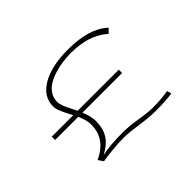

<svg xmlns="http://www.w3.org/2000/svg" viewBox="-129 -1000 1307 1307"><g transform="rotate(-45 525.0 -346.5)"><path d="M249 6 224 -31Q364.5 -95 364.5 -232.5Q364.5 -275.5 339 -332H116V-364H323Q320 -369.5 307.8 -392.8Q295.5 -416 291.8 -424.2Q288 -432.5 280.5 -449.8Q273 -467 270.5 -479.8Q268 -492.5 268 -505Q268 -596.5 360.8 -651.2Q453.5 -706 613 -706Q817 -706 914 -615L885 -585Q869.5 -598 856.2 -607.8Q843 -617.5 817.5 -631Q792 -644.5 765.2 -653.2Q738.5 -662 698.2 -668.5Q658 -675 613 -675Q572 -675 531.5 -669.8Q491 -664.5 450 -651.8Q409 -639 378.2 -620.2Q347.5 -601.5 328.2 -571.8Q309 -542 309 -505Q309 -492.5 314.8 -474Q320.5 -455.5 326.2 -443.2Q332 -431 345.8 -402.8Q359.5 -374.5 364.5 -364H761V-332H379Q404 -273.5 404 -228Q404 -154.5 372.8 -106.5Q341.5 -58.5 278 -26.5Q358 -43 478 -43Q539 -43 617 -30Q695 -17 740 -17Q832 -17 890 -29L900 3Q846 13 740 13Q682 13 592.8 0Q503.5 -13 457 -13Q401 -13 336.8 -6Q272.5 1 249 6Z"/></g></svg>

Font: League Mono Extended Thin
Style: Regular
Weight: 100
Width: 9
Designer: Tyler Finck
Foundry: The League of Moveable Type / Tyler Finck
Version: Version 2.210